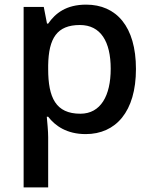

<svg xmlns="http://www.w3.org/2000/svg" viewBox="-20 -569 660 829"><path d="M352 -549C266 -549 219 -512 188 -467H183L169 -539H82V240H188V23C188 -4 184 -42 182 -65H188C218 -26 268 10 350 10C480 10 567 -87 567 -271C567 -455 482 -549 352 -549ZM325 -461C415 -461 458 -389 458 -272C458 -156 415 -78 327 -78C221 -78 188 -147 188 -271V-287C190 -404 226 -461 325 -461Z"/></svg>

Font: Noto Sans Lao UI Med
Style: Regular
Weight: 500
Designer: Monotype Design Team
Foundry: Monotype Imaging Inc.
Version: Version 2.000